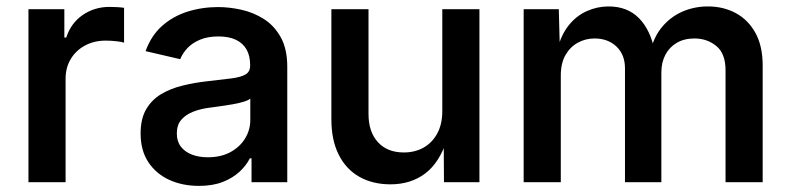

<svg xmlns="http://www.w3.org/2000/svg" viewBox="-20 -575 2497 606"><path d="M69.8 0V-545.9H183.1V-456.5H189Q204.1 -502.4 241.2 -527.8Q278.3 -553.2 325.7 -553.2Q336.4 -553.2 349.6 -552.5Q362.8 -551.8 371.6 -550.3V-440.4Q364.7 -442.9 347.7 -444.8Q330.6 -446.8 313.5 -446.8Q277.3 -446.8 248.5 -431.4Q219.7 -416 203.4 -388.9Q187 -361.8 187 -326.2V0Z M607.9 11.7Q555.7 11.7 514.2 -7.3Q472.7 -26.4 448.2 -63.2Q423.8 -100.1 423.8 -153.8Q423.8 -200.2 441.4 -230.2Q459 -260.3 489 -278.1Q519 -295.9 556.4 -304.9Q593.8 -314 632.8 -318.4Q681.2 -323.7 710.9 -327.6Q740.7 -331.5 755.1 -340.1Q769.5 -348.6 769.5 -367.7V-370.1Q769.5 -398.9 758.1 -418.9Q746.6 -439 724.4 -449.5Q702.1 -460 669.4 -460Q635.7 -460 611.3 -449.7Q586.9 -439.5 571.5 -423.1Q556.2 -406.7 548.8 -388.2L439.5 -413.6Q457 -462.4 491.2 -492.9Q525.4 -523.4 571.3 -538.1Q617.2 -552.7 668.5 -552.7Q704.1 -552.7 742.2 -544.2Q780.3 -535.6 813 -514.9Q845.7 -494.1 866.2 -457.3Q886.7 -420.4 886.7 -363.8V0H773.9V-75.2H768.6Q757.3 -52.7 736.1 -33Q714.8 -13.2 683.1 -0.7Q651.4 11.7 607.9 11.7ZM635.7 -78.6Q677.7 -78.6 707.5 -95Q737.3 -111.3 753.7 -138.2Q770 -165 770 -196.3V-263.7Q763.7 -258.3 748.3 -253.7Q732.9 -249 713.1 -245.6Q693.4 -242.2 674.8 -239.7Q656.2 -237.3 643.6 -235.4Q614.3 -231.9 590.3 -222.7Q566.4 -213.4 552.2 -197Q538.1 -180.7 538.1 -153.8Q538.1 -128.9 550.8 -112.3Q563.5 -95.7 585.4 -87.2Q607.4 -78.6 635.7 -78.6Z M1212.4 6.8Q1156.7 6.8 1114.5 -16.8Q1072.3 -40.5 1049.1 -86.7Q1025.9 -132.8 1025.9 -198.7V-545.9H1143.1V-215.3Q1143.1 -158.7 1172.9 -126.2Q1202.6 -93.8 1254.4 -93.8Q1289.6 -93.8 1316.9 -109.1Q1344.2 -124.5 1360.1 -153.8Q1376 -183.1 1376 -224.1V-545.9H1493.2V0H1381.3L1380.4 -134.3H1390.6Q1367.2 -61.5 1321.8 -27.3Q1276.4 6.8 1212.4 6.8Z M1632.8 0V-545.9H1743.7L1747.1 -417H1738.8Q1750.5 -464.4 1774.9 -494.9Q1799.3 -525.4 1832.3 -540Q1865.2 -554.7 1900.9 -554.7Q1960 -554.7 1996.6 -517.8Q2033.2 -481 2046.9 -412.1H2032.7Q2043.5 -459 2070.3 -490.7Q2097.2 -522.5 2134.5 -538.6Q2171.9 -554.7 2214.4 -554.7Q2263.2 -554.7 2302.2 -533.7Q2341.3 -512.7 2364.3 -471.2Q2387.2 -429.7 2387.2 -368.2V0H2270V-353Q2270 -405.8 2241 -429.7Q2211.9 -453.6 2171.9 -453.6Q2139.6 -453.6 2116.2 -439.9Q2092.8 -426.3 2080.1 -402.1Q2067.4 -377.9 2067.4 -346.2V0H1952.6V-359.4Q1952.6 -402.3 1925.8 -428Q1898.9 -453.6 1856.4 -453.6Q1828.1 -453.6 1803.7 -440.2Q1779.3 -426.8 1764.6 -400.9Q1750 -375 1750 -336.9V0Z"/></svg>

Font: Inter Cardless
Style: Medium
Weight: 500
Designer: Rasmus Andersson
Foundry: rsms
Version: Version 4.001;git-9221beed3